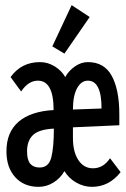

<svg xmlns="http://www.w3.org/2000/svg" viewBox="-20 -713 490 745"><path d="M130 12Q73 12 39 -25.5Q5 -63 5 -126Q5 -200 52 -240.5Q99 -281 188 -286Q188 -400 127 -400Q90 -400 62 -358L21 -414Q63 -472 135 -472Q166 -472 193 -455Q220 -438 233 -414Q247 -439 271 -455.5Q295 -472 321 -472Q385 -472 414 -418Q443 -364 443 -269V-227L263 -219V-177Q263 -124 284 -92Q305 -60 341 -60Q381 -60 407 -99L448 -45Q403 12 337 12Q305 12 276 -4.5Q247 -21 230 -49Q214 -21 187 -4.5Q160 12 130 12ZM263 -288 374 -292Q374 -400 321 -400Q295 -400 279 -370.5Q263 -341 263 -288ZM134 -63Q169 -63 179 -102Q189 -141 189 -214Q131 -211 108 -189Q85 -167 85 -126Q85 -92 97.5 -77.5Q110 -63 134 -63ZM230 -505 183 -533 258 -693 328 -647Z"/></svg>

Font: Inconsolata SemiCondensed SemiBold
Style: Regular
Weight: 600
Width: 4
Monospace: yes
Designer: Raph Levien, Cyreal, Brenton Simpson
Foundry: Raph Levien, Cyreal, Google
Version: Version 3.001; ttfautohint (v1.8.2.53-6de2)